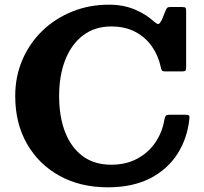

<svg xmlns="http://www.w3.org/2000/svg" viewBox="-20 -785 870 820"><path d="M45 -375Q45 -458.5 75.8 -529.8Q106.5 -601 161.2 -653.8Q216 -706.5 288.8 -735.8Q361.5 -765 445 -765Q507.5 -765 556.2 -744.2Q605 -723.5 640 -691Q651.5 -681.5 656.8 -682.5Q662 -683.5 670.5 -698.5L689.5 -745Q693 -751 695.8 -753Q698.5 -755 709 -755H757.5Q770 -755 772.5 -751.5Q775 -748 775 -736V-497.5Q775 -486.5 771.8 -483.2Q768.5 -480 756.5 -480H688Q674 -480 671.2 -484.2Q668.5 -488.5 666.5 -499Q656.5 -546 629.8 -585.2Q603 -624.5 559.2 -648.2Q515.5 -672 455 -672Q385.5 -672 335.8 -634.8Q286 -597.5 259.2 -530.5Q232.5 -463.5 232.5 -375Q232.5 -286.5 258.2 -220.5Q284 -154.5 333.5 -118Q383 -81.5 455 -81.5Q518.5 -81.5 566.5 -107.5Q614.5 -133.5 644 -177.2Q673.5 -221 682 -274Q684.5 -286.5 688.2 -290.8Q692 -295 704 -295H770.5Q783 -295 786.5 -292Q790 -289 789 -279.5Q780.5 -194.5 738 -128Q695.5 -61.5 620.8 -23.2Q546 15 440 15Q323.5 15 234.5 -34Q145.5 -83 95.2 -170.8Q45 -258.5 45 -375Z"/></svg>

Font: Besley
Style: Bold
Weight: 700
Designer: Owen Earl
Foundry: indestructible type*
Version: Version 2.001; ttfautohint (v1.8.3)